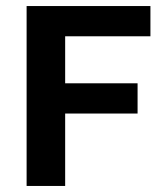

<svg xmlns="http://www.w3.org/2000/svg" viewBox="-20 -615 533 635"><path d="M68 0V-595H477.5V-495H195.5V0ZM154.5 -239.5V-339.5H435V-239.5Z"/></svg>

Font: Encode Sans SC SemiCondensed SemiBold
Style: Regular
Weight: 600
Width: 4
Designer: Multiple Designers
Foundry: Impallari Type
Version: Version 3.002